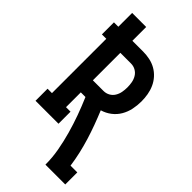

<svg xmlns="http://www.w3.org/2000/svg" viewBox="-291 -801 1082 1082"><g transform="rotate(45 250.0 -260.0)"><path d="M322 215Q322 159 312 104Q302 49 287 -4.5Q272 -58 253 -110.5Q234 -163 212 -214H175V-96H211V0H28V-96H63V-529H28V-625H63V-735H175V-625H260Q287 -625 313.5 -619.5Q340 -614 363 -601Q386 -588 404 -568Q422 -548 433 -523.5Q444 -499 448.5 -472.5Q453 -446 453 -419Q453 -388 446.5 -356.5Q440 -325 424 -297.5Q408 -270 382.5 -250.5Q357 -231 326 -222Q343 -181 358.5 -139Q374 -97 387 -54.5Q400 -12 410 31.5Q420 75 426 119H480V215ZM175 -310H260Q280 -310 297 -319.5Q314 -329 324 -345.5Q334 -362 337.5 -381Q341 -400 341 -419Q341 -439 337.5 -458Q334 -477 324 -493.5Q314 -510 297 -519.5Q280 -529 260 -529H175Z"/></g></svg>

Font: Iosevka Curly Slab
Style: Bold
Weight: 700
Monospace: yes
Designer: Belleve Invis
Foundry: Belleve Invis
Version: Version 22.1.2; ttfautohint (v1.8.4)